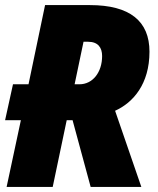

<svg xmlns="http://www.w3.org/2000/svg" viewBox="-21 -734 621 754"><path d="M5 0H186L241 -262H264L335 0H534L431 -299C502 -331 566 -404 566 -531C566 -651 489 -714 332 -714H156L91 -403H30L-1 -262H61ZM272 -403 307 -570H325C364 -570 380 -547 380 -514C380 -450 343 -403 291 -403Z"/></svg>

Font: Noto Sans UI SemiCondensed Black
Style: Italic
Weight: 900
Width: 4
Italic angle: -372°
Designer: Monotype Design Team
Foundry: Monotype Imaging Inc.
Version: Version 1.901